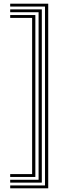

<svg xmlns="http://www.w3.org/2000/svg" viewBox="-20 -820 376 1040"><path d="M241.2 200H35.2V184.5H223.8V-784.5H35.2V-800H241.2ZM206.5 169.2H35.2V153.8H189V-753.8H35.2V-769.2H206.5ZM171.5 138.5H35.2V123H154V-723H35.2V-738.5H171.5Z"/></svg>

Font: Big Shoulders Inline Display Thin SemiBold
Style: Regular
Weight: 600
Version: Version 2.002